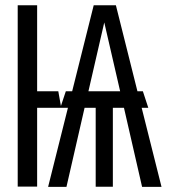

<svg xmlns="http://www.w3.org/2000/svg" viewBox="-20 -725 655 745"><path d="M166.7 0 243.6 -306.7H124.1V-1H48.7V-704.6H124.1V-370.8H206.2L216.4 -313.8L235.4 -370.8H260L343.6 -704.6H429.7L513.3 -370.8H534.4L555.4 -306.7H529.7L606.7 0H531.3L461 -306.7H417.9V-0.5H351.3V-306.7H308.2L237.9 0ZM384.6 -637.9 323.1 -370.8H446.2Z"/></svg>

Font: Fira Code Light
Style: Regular
Weight: 300
Monospace: yes
Designer: Carrois Corporate, Edenspiekermann AG, Nikita Prokopov
Foundry: Carrois Corporate, Edenspiekermann AG, Nikita Prokopov
Version: Version 6.000; ttfautohint (v1.8.2) -l 8 -r 50 -G 200 -x 14 